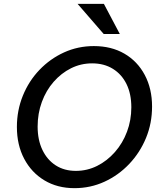

<svg xmlns="http://www.w3.org/2000/svg" viewBox="-20 -970 830 1000"><path d="M368 10Q279 10 211.5 -30.5Q144 -71 106 -143Q68 -215 68 -309Q68 -395 99 -471.5Q130 -548 185.5 -606Q241 -664 313.5 -697Q386 -730 469 -730Q560 -730 628 -690.5Q696 -651 734 -579.5Q772 -508 772 -415Q772 -328 740.5 -251.5Q709 -175 653 -116Q597 -57 524 -23.5Q451 10 368 10ZM375 -80Q434 -80 486 -106Q538 -132 578.5 -178Q619 -224 641.5 -284Q664 -344 664 -411Q664 -481 639 -532Q614 -583 568 -611.5Q522 -640 460 -640Q401 -640 350 -614.5Q299 -589 259.5 -544Q220 -499 198 -439Q176 -379 176 -311Q176 -241 201 -189Q226 -137 270.5 -108.5Q315 -80 375 -80ZM520 -793 384 -950H521L604 -793Z"/></svg>

Font: Instrument Sans Medium
Style: Italic
Weight: 500
Italic angle: -13°
Designer: Rodrigo Fuenzalida
Foundry: fragTYPE
Version: Version 1.000;gftools[0.9.28]